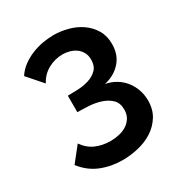

<svg xmlns="http://www.w3.org/2000/svg" viewBox="-170 -843 926 978"><g transform="rotate(-30 293.0 -354.0)"><path d="M272 10Q204 10 145.5 -13.5Q87 -37 45 -91L114 -178Q141 -139 180 -122Q219 -105 267 -105Q291 -105 316 -110.5Q341 -116 361 -128.5Q381 -141 393.5 -161Q406 -181 406 -210Q406 -249 383 -270.5Q360 -292 327 -302.5Q294 -313 257 -315Q220 -317 192 -317V-414Q218 -414 252 -415.5Q286 -417 316 -426.5Q346 -436 366.5 -456.5Q387 -477 387 -514Q387 -538 377.5 -556Q368 -574 352 -586Q336 -598 315.5 -604Q295 -610 274 -610Q228 -610 188 -588Q148 -566 126 -524L49 -612Q67 -640 94 -660Q121 -680 152.5 -693Q184 -706 217.5 -712Q251 -718 283 -718Q325 -718 367.5 -706.5Q410 -695 443.5 -671.5Q477 -648 498 -613Q519 -578 519 -530Q519 -467 482.5 -426Q446 -385 386 -371Q419 -365 446.5 -348.5Q474 -332 493.5 -307.5Q513 -283 523.5 -252.5Q534 -222 534 -189Q534 -136 510 -98Q486 -60 448.5 -36Q411 -12 364 -1Q317 10 272 10Z"/></g></svg>

Font: Rising Sun SemiBold
Style: Regular
Weight: 600
Designer: Matt McInerney, Pablo Impallari, Rodrigo Fuenzalida (Raleway font), Stephen Hutchings (Greek), Cristiano Sobral (main ch
Foundry: The Rising Sun Project Authors
Version: Version 4.327; ttfautohint (v1.8.4.7-5d5b-dirty)